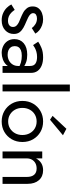

<svg xmlns="http://www.w3.org/2000/svg" viewBox="678 -1498 830 2225"><g transform="rotate(90 1092.5 -385.0)"><path d="M94 -141 31 -102Q44 -75 69.5 -49Q95 -23 132 -6.5Q169 10 215 10Q286 10 329.5 -30Q373 -70 373 -130Q373 -171 353.5 -197Q334 -223 301 -241.5Q268 -260 228 -276Q204 -286 182 -297Q160 -308 146 -322Q132 -336 132 -354Q132 -377 150 -388Q168 -399 193 -399Q229 -399 257.5 -382Q286 -365 305 -339L369 -380Q355 -406 330 -426Q305 -446 272.5 -458Q240 -470 203 -470Q166 -470 131.5 -457Q97 -444 75.5 -417Q54 -390 54 -349Q54 -309 74.5 -282.5Q95 -256 125.5 -239.5Q156 -223 186 -211Q213 -201 237 -189.5Q261 -178 276.5 -161.5Q292 -145 292 -121Q292 -94 272.5 -78.5Q253 -63 219 -63Q191 -63 167.5 -73.5Q144 -84 126 -102Q108 -120 94 -141Z M514 -142Q514 -167 526 -185Q538 -203 562.5 -213Q587 -223 626 -223Q668 -223 705 -212.5Q742 -202 777 -178V-225Q770 -234 750 -248.5Q730 -263 696.5 -274.5Q663 -286 613 -286Q528 -286 480.5 -245.5Q433 -205 433 -138Q433 -91 455 -58Q477 -25 513.5 -7.5Q550 10 592 10Q630 10 668.5 -4Q707 -18 733.5 -47Q760 -76 760 -120L744 -180Q744 -144 726.5 -116.5Q709 -89 679.5 -74Q650 -59 613 -59Q584 -59 561.5 -68.5Q539 -78 526.5 -97Q514 -116 514 -142ZM502 -354Q513 -362 532 -373Q551 -384 578.5 -392Q606 -400 640 -400Q661 -400 680 -396Q699 -392 713.5 -383Q728 -374 736 -358.5Q744 -343 744 -319V0H824V-330Q824 -375 801.5 -406Q779 -437 738.5 -453.5Q698 -470 644 -470Q580 -470 534.5 -451Q489 -432 463 -413Z M959 -780V0H1039V-780Z M1149 -230Q1149 -161 1180.5 -106.5Q1212 -52 1266 -21Q1320 10 1387 10Q1455 10 1508.5 -21Q1562 -52 1593.5 -106.5Q1625 -161 1625 -230Q1625 -300 1593.5 -354Q1562 -408 1508.5 -439Q1455 -470 1387 -470Q1320 -470 1266 -439Q1212 -408 1180.5 -354Q1149 -300 1149 -230ZM1230 -230Q1230 -278 1250.5 -315.5Q1271 -353 1306.5 -374Q1342 -395 1387 -395Q1432 -395 1467.5 -374Q1503 -353 1523.5 -315.5Q1544 -278 1544 -230Q1544 -182 1523.5 -145Q1503 -108 1467.5 -86.5Q1432 -65 1387 -65Q1342 -65 1306.5 -86.5Q1271 -108 1250.5 -145Q1230 -182 1230 -230ZM1547 -700 1472 -740 1322 -580 1367 -550Z M2030 -280V0H2110V-290Q2110 -373 2067.5 -421.5Q2025 -470 1952 -470Q1907 -470 1872.5 -450Q1838 -430 1815 -388V-460H1735V0H1815V-280Q1815 -314 1829.5 -340Q1844 -366 1870.5 -380.5Q1897 -395 1932 -395Q1980 -395 2005 -366Q2030 -337 2030 -280Z"/></g></svg>

Font: Glinicke Jost Regular
Style: Regular
Weight: 400
Version: Version 3.710